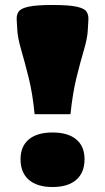

<svg xmlns="http://www.w3.org/2000/svg" viewBox="-20 -736 422 771"><path d="M335 -657.5 332.5 -614.5Q331 -582.5 317 -535.5Q303 -488.5 287.2 -424.5Q271.5 -360.5 263 -277.5H119Q111 -360.5 95 -424.5Q79 -488.5 65.2 -535.5Q51.5 -582.5 49.5 -614.5L47 -657.5Q46 -676.5 55 -689.5Q64 -702.5 95 -709.2Q126 -716 191 -716Q256.5 -716 287.5 -709.2Q318.5 -702.5 327.2 -689.5Q336 -676.5 335 -657.5ZM191 -204Q253 -204 286.2 -176.2Q319.5 -148.5 319.5 -96.5Q319.5 -43 286.2 -14Q253 15 191 15Q129 15 95.8 -14Q62.5 -43 62.5 -96.5Q62.5 -148.5 95.8 -176.2Q129 -204 191 -204Z"/></svg>

Font: Newsreader Caption ExtraBold
Style: Regular
Weight: 800
Designer: Hugues Gentile
Foundry: Production Type
Version: Version 1.001